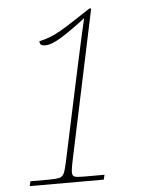

<svg xmlns="http://www.w3.org/2000/svg" viewBox="-52 -761 615 803"><g transform="rotate(-5 255.5 -359.0)"><path d="M40 0 45 -20H120Q150 -20 164.5 -23Q179 -26 185.5 -39Q192 -52 198 -80L284 -482Q303 -571 313 -614.5Q323 -658 328 -679H327Q263 -630 222.5 -605.5Q182 -581 158 -581Q142 -581 137.5 -586.5Q133 -592 133 -600Q156 -605 177.5 -613Q199 -621 225 -636Q251 -651 289 -676L353 -718H361L226 -80Q224 -69 222.5 -59.5Q221 -50 221 -41Q221 -28 229.5 -24Q238 -20 266 -20H356L351 0Z"/></g></svg>

Font: Noto Serif Thin
Style: Italic
Weight: 100
Italic angle: -12°
Designer: Monotype Design Team
Foundry: Monotype Imaging Inc.
Version: Version 2.014; ttfautohint (v1.8.4.7-5d5b)